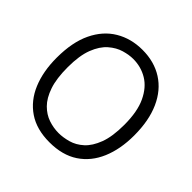

<svg xmlns="http://www.w3.org/2000/svg" viewBox="-175 -832 1005 1005"><g transform="rotate(45 327.0 -329.5)"><path d="M326 14Q231 14 167.5 -29Q104 -72 72 -148.5Q40 -225 40 -326Q40 -441 77 -518Q114 -595 179.5 -634Q245 -673 329 -673Q416 -673 480.5 -632Q545 -591 580 -513Q615 -435 615 -325Q615 -224 582.5 -147.5Q550 -71 486 -28.5Q422 14 326 14ZM326 -54Q359 -54 396.5 -64.5Q434 -75 466 -104Q498 -133 518.5 -187Q539 -241 539 -328Q539 -426 510 -487Q481 -548 433.5 -576.5Q386 -605 328 -605Q298 -605 261.5 -594.5Q225 -584 191.5 -555Q158 -526 137 -472Q116 -418 116 -332Q116 -248 134.5 -194Q153 -140 183.5 -109.5Q214 -79 251 -66.5Q288 -54 326 -54Z"/></g></svg>

Font: Bricolage Grotesque 48pt Light
Style: Regular
Weight: 300
Designer: Mathieu Triay
Foundry: Atelier Triay
Version: Version 1.000; ttfautohint (v1.8.4.7-5d5b);gftools[0.9.32]